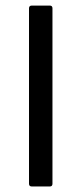

<svg xmlns="http://www.w3.org/2000/svg" viewBox="-20 -675 295 695"><path d="M95.2 0Q85 0 85 -9.8V-645Q85 -654.8 95.2 -654.8H160.2Q169.9 -654.8 169.9 -645V-9.8Q169.9 0 160.2 0Z"/></svg>

Font: Sofia Sans
Style: Regular
Weight: 400
Designer: Botio Nikoltchev, Ani Petrova
Foundry: lettersoup
Version: Version 4.100